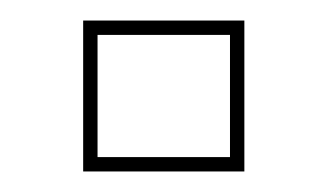

<svg xmlns="http://www.w3.org/2000/svg" viewBox="-20 -461 319 187"><path d="M61 -294V-441H218V-294ZM75 -308H204V-427H75Z"/></svg>

Font: Tourney Expanded Thin
Style: Regular
Weight: 100
Width: 7
Designer: Tyler Finck
Foundry: Etcetera Type Co
Version: Version 1.010; ttfautohint (v1.8.3)